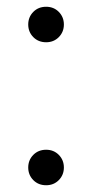

<svg xmlns="http://www.w3.org/2000/svg" viewBox="-20 -540 272 568"><path d="M116.5 -520Q139 -520 154 -504.8Q169 -489.5 169 -467.5Q169 -445.5 154 -430.2Q139 -415 116.5 -415Q93.5 -415 78.5 -430.2Q63.5 -445.5 63.5 -467.5Q63.5 -489.5 78.5 -504.8Q93.5 -520 116.5 -520ZM116.5 -97Q139 -97 154 -81.8Q169 -66.5 169 -44.5Q169 -22.5 154 -7.2Q139 8 116.5 8Q93.5 8 78.5 -7.2Q63.5 -22.5 63.5 -44.5Q63.5 -66.5 78.5 -81.8Q93.5 -97 116.5 -97Z"/></svg>

Font: Newsreader 72pt Light
Style: Regular
Weight: 300
Designer: Hugues Gentile
Foundry: Production Type
Version: Version 1.003; ttfautohint (v1.8.3)